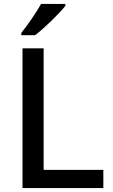

<svg xmlns="http://www.w3.org/2000/svg" viewBox="-20 -961 576 981"><path d="M314 -931V-941H190C165 -896 119 -830 89 -793V-781H159C207 -817 285 -894 314 -931ZM95 0H508V-93H203V-714H95Z"/></svg>

Font: Noto Sans Bamum Medium
Style: Regular
Weight: 500
Designer: Monotype Design Team
Foundry: Monotype Imaging Inc.
Version: Version 2.002